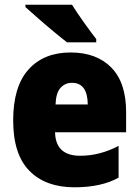

<svg xmlns="http://www.w3.org/2000/svg" viewBox="-20 -786 591 816"><path d="M88 -766V-756Q107 -739 140.5 -709.5Q174 -680 209 -651Q244 -622 265 -606H389V-620Q370 -644 337.5 -689.5Q305 -735 286 -766ZM36 -274Q36 -130 105 -60Q174 10 296 10Q411 10 484 -31V-166Q404 -124 321 -124Q216 -124 214 -224H516V-310Q516 -435 453 -499Q390 -563 280 -563Q166 -563 101 -490.5Q36 -418 36 -274ZM353 -342H216Q218 -392 237.5 -413Q257 -434 286 -434Q352 -434 353 -342Z"/></svg>

Font: Noto Sans UI SemiCondensed Black
Style: Regular
Weight: 900
Width: 4
Designer: Monotype Design Team
Foundry: Monotype Imaging Inc.
Version: 1.001